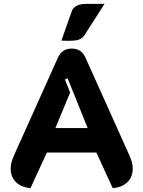

<svg xmlns="http://www.w3.org/2000/svg" viewBox="-20 -959 738 988"><path d="M35 -90Q35 -122 51 -157L277 -660Q288 -685 305.5 -697Q323 -709 349 -709Q375 -709 392.5 -697Q410 -685 421 -660L647 -157Q663 -122 663 -91Q663 -49 636 -22Q609 5 560 9L476 -174H221L137 9Q89 5 62 -22Q35 -49 35 -90ZM431 -300 328 -556 314 -550 341 -483 265 -300ZM350 -903Q355 -918 373 -928.5Q391 -939 423 -939H518L414 -777Q405 -763 388 -756Q371 -749 332 -749Q309 -749 296 -750Z"/></svg>

Font: K2D ExtraBold
Style: Regular
Weight: 800
Designer: Katatrad Aksorn Co.,Ltd.
Foundry: Cadson Demak Co.,Ltd.
Version: Version 1.000; ttfautohint (v1.6)